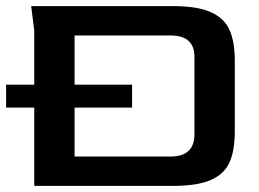

<svg xmlns="http://www.w3.org/2000/svg" viewBox="-22 -608 848 628"><path d="M746 -410V-179Q746 -116 729 -77.5Q712 -39 668 -19.5Q624 0 544 0H90V-256H-2V-331H90V-508L80 -588H544Q623 -588 667 -568.5Q711 -549 728.5 -510.5Q746 -472 746 -410ZM614 -422Q614 -492 536 -492H222V-331H410V-256H222V-96H536Q613 -96 614 -167Z"/></svg>

Font: Gold
Style: Regular
Weight: 400
Designer: jaiki
Version: Version 1.000